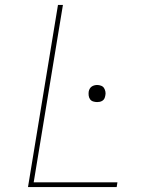

<svg xmlns="http://www.w3.org/2000/svg" viewBox="-20 -755 640 775"><path d="M93 0 214 -735H234L116 -19H454L451 0ZM372 -343Q364 -343 356 -345.5Q348 -348 343.5 -354.5Q339 -361 338 -369Q337 -377 338 -385Q339 -391 342 -396.5Q345 -402 350 -405.5Q355 -409 361 -410.5Q367 -412 372 -412Q380 -412 388 -409Q396 -406 400 -399.5Q404 -393 405.5 -385Q407 -377 405 -369Q404 -363 401.5 -357.5Q399 -352 393.5 -348.5Q388 -345 382.5 -344Q377 -343 372 -343Z"/></svg>

Font: Iosevka Thin Extended Oblique
Style: Regular
Weight: 100
Width: 7
Italic angle: -9°
Monospace: yes
Designer: Belleve Invis
Foundry: Belleve Invis
Version: Version 32.5.0; ttfautohint (v1.8.4)